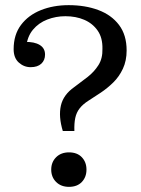

<svg xmlns="http://www.w3.org/2000/svg" viewBox="-20 -718 547 746"><path d="M99 -457Q73 -457 53 -475Q33 -493 33 -527Q33 -583 61.5 -621Q90 -659 138.5 -678.5Q187 -698 247 -698Q311 -698 362 -679Q413 -660 442.5 -621Q472 -582 472 -522L378 -528Q379 -571 359.5 -599Q340 -627 307.5 -641Q275 -655 234 -655Q197 -655 163.5 -642Q130 -629 108 -602.5Q86 -576 82 -536L78 -555Q113 -556 134 -543.5Q155 -531 155 -506Q155 -484 140.5 -470.5Q126 -457 99 -457ZM224 -209Q207 -265 216.5 -307.5Q226 -350 269 -380Q295 -399 320.5 -419Q346 -439 362.5 -465Q379 -491 378 -528L472 -522Q472 -482 457.5 -451Q443 -420 420 -397.5Q397 -375 371.5 -358Q346 -341 324 -327Q302 -313 289.5 -297Q277 -281 272.5 -260Q268 -239 269 -209ZM248 8Q217 8 198 -11Q179 -30 179 -59Q179 -88 198 -107Q217 -126 248 -126Q280 -126 298 -107Q316 -88 316 -59Q316 -30 298 -11Q280 8 248 8Z"/></svg>

Font: Montagu Slab
Style: Bold
Weight: 700
Designer: Florian Karsten
Foundry: Florian Karsten
Version: Version 1.000